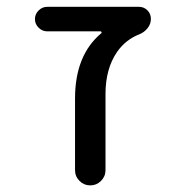

<svg xmlns="http://www.w3.org/2000/svg" viewBox="-20 -567 540 566"><path d="M278.3 -468.8Q280.3 -469.7 279.3 -472.2Q278.3 -474.6 276.4 -474.6H119.1Q104.5 -474.6 93.8 -485.4Q83 -496.1 83 -510.7Q83 -525.4 93.8 -536.1Q104.5 -546.9 119.1 -546.9H389.6Q404.3 -546.9 414.6 -536.6Q424.8 -526.4 424.8 -511.2Q424.8 -496.1 415 -483.9Q405.3 -471.7 390.6 -465.8Q350.6 -450.2 325.2 -414.1Q291 -364.3 291 -290V-65.4Q291 -46.9 277.8 -33.7Q264.6 -20.5 246.1 -20.5Q227.5 -20.5 214.4 -33.7Q201.2 -46.9 201.2 -65.4V-276.4Q201.2 -404.3 278.3 -468.8Z"/></svg>

Font: Rounded-X Mgen+ 1mn regular
Style: Regular
Weight: 400
Designer: [Source Han Sans]
Ryoko NISHIZUKA  (kana & ideographs); Paul D. Hunt (Latin, Greek & Cyrillic); Wenlong ZHANG  (bopomofo
Version: Version 1.059.20150602